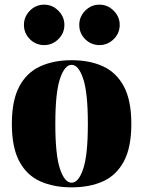

<svg xmlns="http://www.w3.org/2000/svg" viewBox="-20 -792 616 826"><path d="M288 -533Q366 -533 423.5 -506.5Q481 -480 513 -420Q545 -360 545 -259Q545 -158 513 -98Q481 -38 423.5 -12Q366 14 288 14Q211 14 153 -12Q95 -38 63 -98Q31 -158 31 -259Q31 -360 63 -420Q95 -480 153 -506.5Q211 -533 288 -533ZM288 -513Q258 -513 238 -453Q218 -393 218 -259Q218 -125 238 -65.5Q258 -6 288 -6Q318 -6 338 -65.5Q358 -125 358 -259Q358 -393 338 -453Q318 -513 288 -513ZM408 -772Q443 -772 469 -746Q495 -720 495 -685Q495 -649 469 -623.5Q443 -598 408 -598Q372 -598 346.5 -623.5Q321 -649 321 -685Q321 -720 346.5 -746Q372 -772 408 -772ZM170 -772Q205 -772 231 -746Q257 -720 257 -685Q257 -649 231 -623.5Q205 -598 170 -598Q134 -598 108.5 -623.5Q83 -649 83 -685Q83 -720 108.5 -746Q134 -772 170 -772Z"/></svg>

Font: Playfair Display Black
Style: Regular
Weight: 900
Designer: Claus Eggers Sørensen
Foundry: Claus Eggers Sørensen
Version: Version 1.203